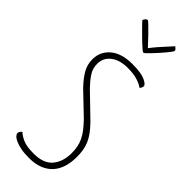

<svg xmlns="http://www.w3.org/2000/svg" viewBox="-305 -955 990 990"><g transform="rotate(45 189.5 -460.5)"><path d="M207 -710Q270 -710 299.5 -696.5Q329 -683 329 -670Q329 -657 318 -649Q305 -660 276.5 -669.5Q248 -679 203 -679Q146 -679 111.5 -652.5Q77 -626 77 -582Q77 -548 95 -521Q113 -494 139 -467L266 -344Q288 -321 303 -300.5Q318 -280 327 -259Q336 -238 339.5 -216Q343 -194 343 -168Q343 -129 333 -96Q323 -63 302 -39.5Q281 -16 248.5 -3Q216 10 171 10Q136 10 111.5 5Q87 0 70.5 -7.5Q54 -15 46.5 -23.5Q39 -32 39 -38Q39 -52 53 -61Q69 -46 95.5 -34.5Q122 -23 172 -23Q245 -23 277.5 -62Q310 -101 310 -163Q310 -187 306 -208Q302 -229 292.5 -249Q283 -269 267.5 -289Q252 -309 230 -332L116 -441Q82 -476 62.5 -509Q43 -542 43 -581Q43 -638 86 -674Q129 -710 207 -710ZM205 -791Q201 -791 191 -799.5Q181 -808 167.5 -820.5Q154 -833 139 -848Q124 -863 111.5 -875.5Q99 -888 90.5 -897Q82 -906 82 -907Q83 -909 88.5 -917.5Q94 -926 102 -926Q106 -926 122 -910Q138 -894 157 -875Q178 -852 205 -824Q220 -844 236.5 -863Q253 -882 267 -897Q283 -915 298 -931Q304 -926 308.5 -921.5Q313 -917 313 -912Q313 -909 306 -899.5Q299 -890 288 -876.5Q277 -863 263.5 -848Q250 -833 238 -820.5Q226 -808 217 -799.5Q208 -791 205 -791Z"/></g></svg>

Font: Yanone Kaffeesatz Thin
Style: Regular
Weight: 250
Designer: Yanone
Foundry: Yanone Font Production. Not for release.
Version: Version 1.002